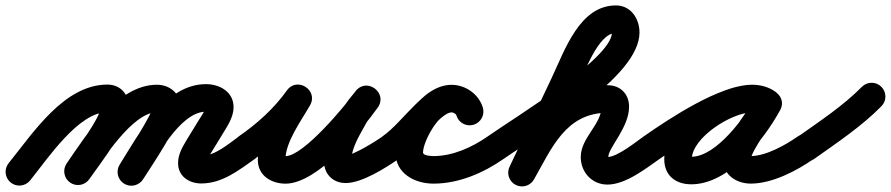

<svg xmlns="http://www.w3.org/2000/svg" viewBox="-65 -618 3266 704"><path d="M-25.8 51.3C-4.1 68.8 27.7 65.4 45.3 43.8C110.2 -36.5 222.6 -206.9 328.9 -206.9C331.5 -206.9 323.6 -207.9 321.2 -209.1C316 -211.7 311.6 -215.7 308.6 -220.7C307.5 -222.5 306.7 -224.4 306.1 -226.4C305.7 -227.5 305.5 -229.7 305.5 -229.1C305.5 -187.6 210.3 -63.2 179.5 -18.8C163.6 4.2 169.3 35.6 192.2 51.5C215.2 67.4 246.6 61.7 262.5 38.8C310.1 -30 406.5 -147.1 406.5 -229.1C406.5 -274.5 374.8 -307.9 328.9 -307.9C170.5 -307.9 57.1 -131.4 -33.3 -19.8C-50.8 1.9 -47.4 33.7 -25.8 51.3ZM262.5 38.8C311.3 -31.6 420.7 -206.3 510.3 -206.3C512.4 -206.3 508.2 -207.2 507.4 -207.7C503 -210.1 499.5 -214.1 497.4 -218.6C495.6 -222.6 495.5 -227.2 495.5 -226.5C495.5 -202.3 395.9 -49.4 374.1 -14.4C359.3 9.2 366.5 40.4 390.2 55.1C413.8 69.9 445 62.7 459.8 39.1C494.7 -17 596.5 -159.9 596.5 -226.5C596.5 -275.5 557.2 -307.3 510.3 -307.3C364.6 -307.3 253.7 -125.8 179.5 -18.8C163.6 4.2 169.3 35.6 192.2 51.5C215.2 67.4 246.6 61.7 262.5 38.8ZM389.8 55.3C413.4 70.1 444.6 62.9 459.4 39.3C505.6 -34.6 593.5 -208.5 690.2 -208.5C693.7 -208.5 696.8 -207.6 700.1 -207.3C703.6 -207 694.6 -211.9 693 -215C692 -217 691.3 -219.1 690.9 -221.2C690.4 -223.8 690.5 -226.2 690.5 -225C690.5 -218.2 668.6 -185.2 662.9 -175.8C662.9 -175.8 662.9 -175.8 662.9 -175.9C662.9 -175.9 662.9 -175.9 662.9 -175.9C648.9 -153.1 634.9 -130.2 620.9 -107.4C620.9 -107.4 620.8 -107.2 620.8 -107.1C620.7 -106.9 620.6 -106.8 620.6 -106.8C604.4 -79.6 587.9 -52.6 587.9 -20C587.9 28.6 628.4 54.7 673.1 54.7C749.7 54.7 810.5 6.3 870.1 -35.7C892.9 -51.8 898.3 -83.3 882.3 -106.1C866.2 -128.9 834.7 -134.3 811.9 -118.3C773 -90.8 723.1 -46.3 673.1 -46.3C667.5 -46.3 683.8 -38.1 687.3 -28.8C688.3 -26 688.9 -17 688.9 -20C688.9 -28.5 703.1 -48 707.4 -55.3C707.4 -55.3 707.3 -55.1 707.2 -54.9C707.2 -54.8 707.1 -54.6 707.1 -54.6C721.1 -77.5 735.1 -100.3 749.1 -123.2C749.1 -123.2 749.1 -123.2 749.1 -123.2C749.1 -123.2 749.1 -123.3 749.1 -123.3C767.6 -153.6 791.5 -188.1 791.5 -225C791.5 -281.2 740.6 -309.5 690.2 -309.5C539.2 -309.5 443.8 -126.2 373.8 -14.3C359 9.4 366.2 40.5 389.8 55.3Z M798.4 -48.4C814.2 -25.4 845.6 -19.6 868.6 -35.4C944.4 -87.5 1015.6 -152.5 1069.1 -227.7C1087.7 -253.8 1074.3 -281.2 1052.4 -295.2C1030.5 -309.2 999.9 -309.8 984.1 -282C941.5 -207.1 880.4 -120.1 880.4 -31.7C880.4 26.2 930 55.4 982.2 55.4C1097.6 55.4 1257.7 -135.9 1320.2 -223.7C1339.1 -250.4 1329.2 -278.4 1309.4 -293.3C1289.5 -308.2 1259.9 -310.1 1239.5 -284.4C1223.5 -264.4 1205.9 -244.4 1193.2 -222.1C1193.2 -222.1 1193 -221.7 1192.8 -221.4C1192.6 -221.1 1192.5 -220.8 1192.5 -220.8C1160.9 -161.6 1122.5 -99.5 1122.5 -30.3C1122.5 -15.4 1125.2 -0.4 1132 13C1132 13 1132.2 13.4 1132.4 13.7C1132.6 14.1 1132.8 14.5 1132.8 14.5C1144.3 35.1 1167.4 53.2 1202.4 53.2C1262.1 53.2 1349.8 -2.6 1397 -35.6C1419.8 -51.6 1425.4 -83.1 1409.4 -106C1393.4 -128.8 1361.9 -134.4 1339 -118.4C1309.9 -98 1228.4 -47.8 1202.4 -47.8C1197.4 -47.8 1206.2 -46.1 1208.1 -45.1C1214.9 -41.5 1229.3 -19.9 1221.2 -34.5C1221.2 -34.5 1221.4 -34.1 1221.6 -33.7C1221.8 -33.4 1222 -33 1222 -33C1221.7 -33.6 1222.6 -31.8 1222.8 -31.2C1224.3 -27.4 1223.5 -29.6 1223.5 -30.3C1223.5 -79.5 1258.8 -130.5 1281.5 -173.2C1281.6 -173.2 1281.4 -172.9 1281.2 -172.6C1281 -172.3 1280.8 -171.9 1280.8 -171.9C1290.9 -189.6 1305.8 -205.6 1318.5 -221.6C1338.9 -247.2 1328.2 -275.7 1307.7 -291.1C1287.2 -306.6 1256.8 -309 1237.8 -282.3C1200.5 -229.7 1047.5 -45.6 982.2 -45.6C966.6 -45.6 972.5 -50.1 978.5 -40.5C980.1 -37.8 981.4 -28.6 981.4 -31.7C981.4 -97.6 1039.3 -174.7 1071.9 -232C1087.7 -259.8 1075.7 -286.4 1055.1 -299.5C1034.6 -312.6 1005.4 -312.3 986.9 -286.3C940.2 -220.7 877.5 -164.1 811.4 -118.6C788.4 -102.8 782.6 -71.4 798.4 -48.4Z M1325.6 -48.1C1341.5 -25.2 1373 -19.6 1395.9 -35.6C1420.7 -52.9 1443.9 -72.3 1465.7 -93.2C1490.8 -117.3 1556.5 -206 1590.7 -206C1596.4 -206 1606.7 -201.2 1608.5 -194.8C1616.4 -168 1644.4 -152.7 1671.2 -160.5C1698 -168.4 1713.3 -196.4 1705.5 -223.2C1691 -272.5 1641.6 -307 1590.7 -307C1491.5 -307 1415.7 -172.5 1338.1 -118.4C1315.2 -102.5 1309.6 -71 1325.6 -48.1ZM1705.5 -223.2C1691 -272.6 1641.7 -307 1590.7 -307C1483.5 -307 1385.1 -156.2 1385.1 -58.7C1385.1 18.2 1455.6 55.3 1524.6 55.3C1616.7 55.3 1707.4 16.5 1781.9 -35.6C1804.8 -51.6 1810.4 -83.1 1794.4 -105.9C1778.4 -128.8 1746.9 -134.4 1724.1 -118.4C1666.8 -78.3 1595.7 -45.7 1524.6 -45.7C1518.4 -45.7 1486.1 -46.6 1486.1 -58.7C1486.1 -99.2 1544 -206 1590.7 -206C1596.5 -206 1606.7 -201.2 1608.5 -194.8C1616.4 -168 1644.4 -152.7 1671.2 -160.5C1698 -168.4 1713.3 -196.4 1705.5 -223.2Z M1711.6 -48C1727.6 -25.2 1759.1 -19.6 1782 -35.6C1919.6 -132 2279.8 -333.7 2279.8 -498.7C2279.8 -549.3 2248.4 -598.1 2193.5 -598.1C2060.6 -598.1 2006.6 -435.5 1958.8 -334.6C1958.8 -334.6 1958.9 -334.6 1958.9 -334.6C1958.9 -334.6 1958.9 -334.6 1958.9 -334.6C1907 -225.3 1855.2 -116 1803.4 -6.6C1791.4 18.6 1802.2 48.7 1827.4 60.6C1852.6 72.6 1882.7 61.8 1894.6 36.6C1946.5 -72.7 1998.3 -182 2050.1 -291.4C2050.1 -291.4 2050.1 -291.4 2050.1 -291.4C2050.2 -291.4 2050.2 -291.4 2050.2 -291.4C2077.1 -348.4 2127.3 -497.1 2193.5 -497.1C2194 -497.1 2192.3 -497 2190.3 -497.4C2188.7 -497.6 2187.1 -498.1 2185.6 -498.8C2182.3 -500.3 2179.9 -502.5 2178 -505.5C2176.9 -507.5 2178.8 -501 2178.8 -498.7C2178.8 -403.6 1826.6 -190.2 1724 -118.4C1701.2 -102.4 1695.6 -70.9 1711.6 -48ZM1892.9 40C1957.6 -73.5 2008.9 -204.5 2163.1 -204.5C2163.1 -204.5 2160.5 -204.8 2156.5 -206.8C2150.9 -209.6 2146.3 -214.1 2143.3 -219.5C2141 -223.7 2140.6 -227.2 2140.6 -226.9C2140.6 -161.7 2064.4 -112.9 2064.4 -42.2C2064.4 13.3 2105.5 58.8 2162.2 58.8C2228.6 58.8 2302.5 0.4 2354 -35.6C2376.8 -51.6 2382.4 -83.1 2366.4 -106C2350.4 -128.8 2318.9 -134.4 2296 -118.4C2268 -98.8 2198.8 -42.2 2162.2 -42.2C2160.6 -42.2 2163.7 -41.4 2164.5 -40.8C2167.4 -38.6 2165.4 -38.9 2165.4 -42.2C2165.4 -76.7 2241.6 -149.8 2241.6 -226.9C2241.6 -273.5 2209.6 -305.5 2163.1 -305.5C1962.8 -305.5 1890.3 -159.4 1805.1 -10C1791.3 14.2 1799.8 45.1 1824 58.9C1848.2 72.7 1879.1 64.2 1892.9 40Z M2283.6 -48.1C2299.5 -25.2 2331 -19.6 2353.9 -35.6C2421.1 -82.5 2610.2 -206.3 2692.6 -206.3C2701.3 -206.3 2711.4 -205.1 2718.6 -199.9C2744.7 -181.3 2772.3 -194.4 2786.4 -216.3C2800.4 -238.1 2801.1 -268.6 2773.3 -284.7C2746.4 -300.3 2722.9 -306.6 2691.3 -306.6C2561.3 -306.6 2370.6 -172.3 2370.6 -34.2C2370.6 26 2412.7 57.8 2469.7 57.8C2607.6 57.8 2735.2 -104 2795.3 -213.8C2811.5 -243.3 2797.4 -270.2 2775.3 -282.3C2753.1 -294.4 2722.9 -291.8 2706.7 -262.3C2668.9 -193.2 2586.8 -111 2586.8 -31.6C2586.8 24.8 2636.7 55.2 2688 55.2C2766.1 55.2 2856.6 8.4 2919.1 -35.8C2941.9 -51.8 2947.3 -83.4 2931.2 -106.1C2915.2 -128.9 2883.6 -134.3 2860.9 -118.2C2816.5 -86.9 2743.8 -45.8 2688 -45.8C2685.8 -45.8 2683.6 -46 2681.4 -46.4C2676.7 -47.3 2683.4 -43.9 2685.4 -40.4C2686.4 -38.6 2687.1 -36.7 2687.5 -34.6C2687.7 -33.6 2687.8 -30.6 2687.8 -31.6C2687.8 -66.1 2772.8 -172.8 2795.3 -213.7C2811.5 -243.2 2797.4 -270.1 2775.2 -282.3C2753.1 -294.4 2722.9 -291.8 2706.7 -262.2C2667.4 -190.4 2562.3 -43.2 2469.7 -43.2C2455.8 -43.2 2460.8 -49.4 2469.5 -36.2C2471.6 -33.1 2471.6 -28.9 2471.6 -34.2C2471.6 -114 2619 -205.6 2691.3 -205.6C2706 -205.6 2711.3 -203.9 2722.7 -197.3C2750.4 -181.2 2777.1 -193.1 2790.4 -213.7C2803.7 -234.2 2803.4 -263.5 2777.4 -282.1C2752.7 -299.7 2722.6 -307.3 2692.6 -307.3C2575.6 -307.3 2389.3 -183.4 2296.1 -118.4C2273.2 -102.5 2267.6 -71 2283.6 -48.1Z M2848.8 -46.4C2865 -23.7 2896.5 -18.3 2919.3 -34.5C3003.9 -94.6 3094 -154.4 3167 -228.6C3186.6 -248.5 3186.3 -280.4 3166.4 -300C3146.5 -319.6 3114.6 -319.3 3095 -299.4C3026.3 -229.6 2940.4 -173.5 2860.7 -116.8C2838 -100.7 2832.7 -69.1 2848.8 -46.4Z"/></svg>

Font: FRB American Cursive Guidelines Ultra
Style: Bold Italic
Weight: 1000
Italic angle: -25°
Version: Version 2.0;Modular Font Editor K font №1